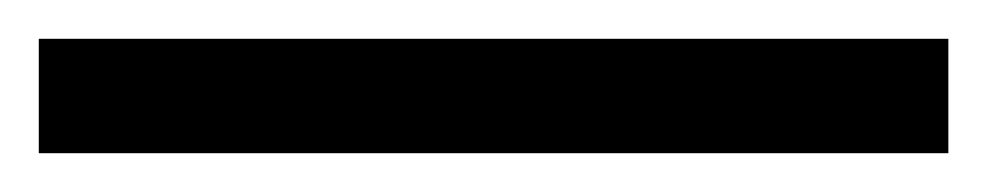

<svg xmlns="http://www.w3.org/2000/svg" viewBox="-25 63 509 99"><path d="M-5 83H464V142H-5Z"/></svg>

Font: Noto Serif SemiBold
Style: Regular
Weight: 600
Designer: Monotype Design Team
Foundry: Monotype Imaging Inc.
Version: Version 1.001